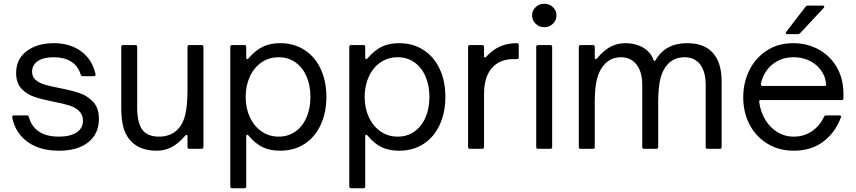

<svg xmlns="http://www.w3.org/2000/svg" viewBox="-20 -793 4561 1023"><path d="M45 -167V-169Q45 -178 54 -178H123Q133 -178 134 -169Q147 -120 186.5 -92.5Q226 -65 295 -65Q353 -65 387.5 -87Q422 -109 422 -150Q422 -182 401.5 -201.5Q381 -221 349.5 -231Q318 -241 266 -251Q201 -264 161.5 -277.5Q122 -291 94 -321Q66 -351 66 -404Q66 -479 122.5 -521Q179 -563 267 -563Q354 -563 413 -519Q472 -475 489 -398V-396Q489 -387 480 -387H421Q412 -387 410 -396Q395 -443 358 -465.5Q321 -488 267 -488Q212 -488 181.5 -467.5Q151 -447 151 -411Q151 -383 170 -367Q189 -351 217 -342.5Q245 -334 296 -324Q363 -311 405 -296.5Q447 -282 477 -249.5Q507 -217 507 -159Q507 -81 451 -35.5Q395 10 294 10Q192 10 127 -37Q62 -84 45 -167Z M652 -77Q626 -126 626 -220V-543Q626 -553 636 -553H701Q711 -553 711 -543V-220Q711 -132 743 -96Q771 -65 828 -65Q891 -65 929 -106Q956 -134 967.5 -183Q979 -232 979 -317V-543Q979 -553 989 -553H1054Q1064 -553 1064 -543V-10Q1064 0 1054 0H989Q979 0 979 -10V-67Q979 -74 974 -74Q969 -74 963 -66Q928 -26 892.5 -8Q857 10 815 10Q699 10 652 -77Z M1719 -277Q1719 -193 1688.5 -127.5Q1658 -62 1602.5 -26Q1547 10 1473 10Q1420 10 1381 -8Q1342 -26 1304 -71Q1301 -75 1297 -75Q1292 -75 1292 -67V200Q1292 210 1282 210H1217Q1207 210 1207 200V-543Q1207 -553 1217 -553H1282Q1292 -553 1292 -543V-486Q1292 -478 1297 -478Q1301 -478 1304 -482Q1342 -526 1381 -544.5Q1420 -563 1473 -563Q1546 -563 1602 -527Q1658 -491 1688.5 -426Q1719 -361 1719 -277ZM1289 -277Q1289 -216 1311.5 -168Q1334 -120 1374 -92.5Q1414 -65 1465 -65Q1516 -65 1554.5 -92.5Q1593 -120 1613.5 -168Q1634 -216 1634 -277Q1634 -337 1613.5 -385Q1593 -433 1554.5 -460.5Q1516 -488 1465 -488Q1414 -488 1374 -461Q1334 -434 1311.5 -385.5Q1289 -337 1289 -277Z M2353 -277Q2353 -193 2322.5 -127.5Q2292 -62 2236.5 -26Q2181 10 2107 10Q2054 10 2015 -8Q1976 -26 1938 -71Q1935 -75 1931 -75Q1926 -75 1926 -67V200Q1926 210 1916 210H1851Q1841 210 1841 200V-543Q1841 -553 1851 -553H1916Q1926 -553 1926 -543V-486Q1926 -478 1931 -478Q1935 -478 1938 -482Q1976 -526 2015 -544.5Q2054 -563 2107 -563Q2180 -563 2236 -527Q2292 -491 2322.5 -426Q2353 -361 2353 -277ZM1923 -277Q1923 -216 1945.5 -168Q1968 -120 2008 -92.5Q2048 -65 2099 -65Q2150 -65 2188.5 -92.5Q2227 -120 2247.5 -168Q2268 -216 2268 -277Q2268 -337 2247.5 -385Q2227 -433 2188.5 -460.5Q2150 -488 2099 -488Q2048 -488 2008 -461Q1968 -434 1945.5 -385.5Q1923 -337 1923 -277Z M2484 0Q2474 0 2474 -10V-543Q2474 -553 2484 -553H2549Q2559 -553 2559 -543V-495Q2559 -487 2564 -487Q2568 -487 2571 -491Q2606 -529 2645.5 -546Q2685 -563 2734 -563Q2744 -563 2744 -553V-488Q2744 -478 2734 -478H2715Q2648 -478 2608 -438Q2559 -391 2559 -291V-10Q2559 0 2549 0Z M2847 0Q2837 0 2837 -10V-543Q2837 -553 2847 -553H2912Q2922 -553 2922 -543V-10Q2922 0 2912 0ZM2815 -711Q2815 -737 2834 -755Q2853 -773 2880 -773Q2907 -773 2926 -755Q2945 -737 2945 -711Q2945 -685 2926 -666.5Q2907 -648 2880 -648Q2853 -648 2834 -666.5Q2815 -685 2815 -711Z M3074 0Q3064 0 3064 -10V-543Q3064 -553 3074 -553H3139Q3149 -553 3149 -543V-486Q3149 -478 3154 -478Q3158 -478 3161 -482Q3198 -526 3234 -544.5Q3270 -563 3313 -563Q3365 -563 3405.5 -540Q3446 -517 3462 -474Q3467 -462 3473 -473Q3526 -563 3641 -563Q3733 -563 3779 -510.5Q3825 -458 3825 -360V-10Q3825 0 3815 0H3750Q3740 0 3740 -10V-340Q3740 -411 3710.5 -449.5Q3681 -488 3628 -488Q3573 -488 3538 -451Q3510 -421 3498.5 -373Q3487 -325 3487 -250V-10Q3487 0 3477 0H3412Q3402 0 3402 -10V-340Q3402 -410 3371.5 -449Q3341 -488 3289 -488Q3234 -488 3199 -448Q3173 -419 3161 -373Q3149 -327 3149 -250V-10Q3149 0 3139 0Z M3940 -275Q3940 -352 3972 -417.5Q4004 -483 4064.5 -523Q4125 -563 4207 -563Q4278 -563 4339 -531Q4400 -499 4437 -437.5Q4474 -376 4474 -290V-270Q4474 -260 4464 -260H4034Q4029 -260 4026.5 -257Q4024 -254 4025 -250Q4029 -223 4035 -205Q4056 -141 4102.5 -103Q4149 -65 4208 -65Q4265 -65 4307 -94.5Q4349 -124 4370 -170Q4373 -178 4381 -178H4452Q4457 -178 4460 -175.5Q4463 -173 4461 -169Q4432 -89 4368 -39.5Q4304 10 4209 10Q4131 10 4069.5 -27Q4008 -64 3974 -129Q3940 -194 3940 -275ZM4373 -335Q4378 -335 4380.5 -338Q4383 -341 4382 -345Q4378 -373 4371 -389Q4350 -436 4306.5 -462Q4263 -488 4209 -488Q4154 -488 4112.5 -462Q4071 -436 4048 -389Q4039 -370 4034 -346V-344Q4034 -335 4043 -335ZM4175 -611Q4169 -611 4167 -615Q4165 -619 4169 -623L4272 -757Q4276 -763 4285 -763H4364Q4370 -763 4371.5 -759.5Q4373 -756 4369 -751L4243 -616Q4238 -611 4231 -611Z"/></svg>

Font: Open Sauce Two
Style: Regular
Weight: 400
Designer: Alfredo Marco Pradil
Foundry: Creative Sauce Fz LLC
Version: Version 1.477